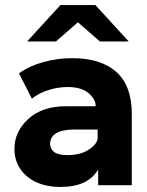

<svg xmlns="http://www.w3.org/2000/svg" viewBox="-20 -731 582 759"><path d="M375 -567 288 -643 201 -567H87L219 -711H357L489 -567ZM366 -187V-219H269Q178 -217 178 -161Q181 -134 204 -124.5Q227 -115 270 -119Q309 -123 337.5 -144Q366 -165 366 -187ZM501 -281V1H368V-61Q328 8 220 8Q163 8 122 -11.5Q81 -31 59 -65Q37 -99 37 -142Q37 -211 92 -261Q147 -311 241 -311H358Q359 -337 331 -362Q303 -387 247 -387Q208 -387 170 -374.5Q132 -362 106 -341L55 -441Q95 -470 151 -485.5Q207 -501 266 -501Q379 -501 440 -446.5Q501 -392 501 -281Z"/></svg>

Font: Montserrat GRBold
Style: Regular
Weight: 700
Designer: Julieta Ulanovsky
Foundry: Julieta Ulanovsky
Version: Version 1.00 May 29, 2023, initial release